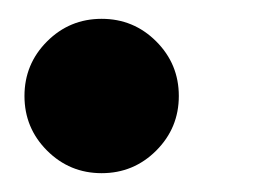

<svg xmlns="http://www.w3.org/2000/svg" viewBox="-20 -170 290 204"><path d="M146 -10Q122 14 88 14Q54 14 30 -10Q6 -34 6 -68Q6 -102 30 -126Q54 -150 88 -150Q122 -150 146 -126Q170 -102 170 -68Q170 -34 146 -10Z"/></svg>

Font: Libra Serif Modern
Style: Bold Italic
Weight: 700
Italic angle: -12°
Designer: Stefan Peev, Context Ltd
Foundry: Stefan Peev, Context Ltd
Version: Version 1.000